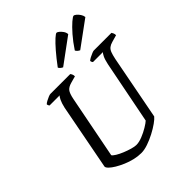

<svg xmlns="http://www.w3.org/2000/svg" viewBox="-257 -1117 1273 1273"><g transform="rotate(-45 379.0 -481.0)"><path d="M324.9 0Q293 0 259.8 -7.9Q226.6 -15.8 196 -28.9Q165.3 -42.1 140.9 -56.7Q116.5 -71.4 102.3 -85.2Q88.1 -99 87.9 -109L177 -573Q184.8 -607.5 194.9 -628.4Q205.1 -649.4 211.9 -653.6H116.8Q115 -655.6 112.2 -660.5Q109.3 -665.4 109.3 -672.4Q115.8 -678.9 129.1 -686.1Q142.4 -693.2 155.6 -698.6Q168.9 -704 174.9 -704H361Q364.5 -700.2 368.6 -691.7Q372.7 -683.1 372.5 -671.4L325.6 -658.4Q295.1 -650.1 281.4 -633.5Q267.8 -616.8 259 -572.1L172.8 -131.3Q178.5 -122 198.2 -110Q217.9 -98 244.8 -87Q271.7 -76 297.2 -68.7Q322.7 -61.3 339.9 -61.3Q364.4 -61.3 396.5 -74Q428.6 -86.8 457 -104Q485.4 -121.1 496.8 -132.1L583.7 -573Q591.7 -610.3 601.4 -629.8Q611 -649.4 617.8 -653.6H523.8Q522 -655.6 519.1 -660.5Q516.2 -665.4 516.2 -672.4Q523.2 -679.1 536.9 -686.3Q550.5 -693.5 563.7 -698.7Q576.9 -704 581.6 -704H747.5Q750.3 -700 754.3 -691.8Q758.3 -683.6 758.3 -671.4L709.4 -657.4Q688.5 -651.6 676.3 -641.8Q664 -632 657 -614.2Q650 -596.3 643 -563.3L556.1 -111.6Q545.7 -98.4 519.1 -79.3Q492.5 -60.3 457.7 -42.1Q422.9 -23.9 387.8 -11.9Q352.7 0 324.9 0ZM519.5 -768.8Q511.9 -771.8 503.7 -778.9Q495.6 -786.1 492.8 -792.9Q525.4 -842.4 558.9 -880.7Q592.5 -919 617.7 -940.6Q643 -962.1 650.5 -962.1Q657.1 -962.1 668.1 -953Q679.2 -943.8 688.5 -929.9Q697.7 -916 699.5 -900.6ZM359.6 -768.8Q352.4 -771.5 343.7 -778.6Q335 -785.8 333 -792.9Q371.8 -845 404.5 -882.8Q437.3 -920.6 460.2 -941.4Q483.2 -962.1 490.5 -962.1Q496.5 -962.1 507.5 -953.4Q518.6 -944.6 528.2 -930.7Q537.9 -916.7 538.9 -900.6Z"/></g></svg>

Font: Texturina Medium
Style: Italic
Weight: 500
Italic angle: -11°
Designer: Guillermo Torres Carreño
Foundry: Omnibus-Type
Version: Version 1.002